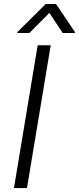

<svg xmlns="http://www.w3.org/2000/svg" viewBox="-20 -958 402 978"><path d="M129.6 -789.8 231.5 -892.4 299.4 -789.8H361.2L361.9 -794.4L265.6 -937.5H212.7L68.2 -794.4L67.8 -789.8ZM238.3 -727.3H171.9L51.1 0H117.5Z"/></svg>

Font: TID UI Light
Style: Italic
Weight: 300
Italic angle: -9.39999°
Designer: The TID Project Authors
Foundry: Bakken & Bæck
Version: Version 1.001;hotconv 1.0.109;makeotfexe 2.5.65596